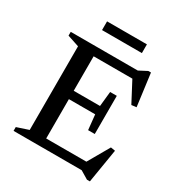

<svg xmlns="http://www.w3.org/2000/svg" viewBox="-201 -970 1056 1135"><g transform="rotate(30 327.0 -402.0)"><path d="M467 -484.5V-354V-224H421.5L411 -326H169.5V-383H411L421.5 -484.5ZM602 -484.5 568.5 -480.5 485 -639 519.5 -618.5H169.5V-676H499.5L555 -705H573ZM493.5 -36 589.5 -203 620 -198 582 33H562L507 0H169.5V-57.5H521.5ZM42 0V-26L122 -52.5V-623.5L42 -650V-676H231.5V0ZM197 -777.5V-837H469V-777.5Z"/></g></svg>

Font: Newsreader 16pt 16pt Medium
Style: Regular
Weight: 500
Version: Version 1.003